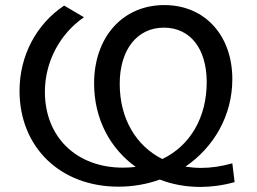

<svg xmlns="http://www.w3.org/2000/svg" viewBox="-20 -728 1014 757"><path d="M447 8C505 8 560 -2 610 -20C659 -1 713 9 770 9C813 9 859 3 905 -10L896 -84C853 -72 812 -66 773 -66C752 -66 731 -68 711 -71C824 -148 896 -273 896 -416C896 -588 788 -708 628 -708C463 -708 351 -581 351 -399C351 -258 415 -142 515 -70C499 -68 482 -67 465 -67C281 -67 157 -188 157 -366C157 -483 215 -594 311 -660L233 -706C122 -632 57 -507 57 -370C57 -148 217 8 447 8ZM452 -398C452 -531 520 -619 626 -619C731 -619 795 -535 795 -404C795 -264 729 -153 620 -101C518 -152 452 -258 452 -398Z"/></svg>

Font: Chess Sans Medium
Style: Regular
Weight: 500
Designer: Wolf Bōese
Foundry: Wolf Bōese
Version: Version 7.223;Glyphs 3.3 (3306)